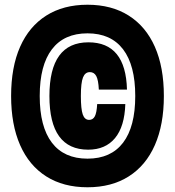

<svg xmlns="http://www.w3.org/2000/svg" viewBox="-20 -806 740 812"><path d="M350 -14Q248 -14 175.5 -60Q103 -106 65 -192.5Q27 -279 27 -400Q27 -522 65 -608Q103 -694 175.5 -740Q248 -786 350 -786Q452 -786 524.5 -740Q597 -694 635 -608Q673 -522 673 -400Q673 -279 635 -192.5Q597 -106 524.5 -60Q452 -14 350 -14ZM350 -135Q449 -135 500.5 -202.5Q552 -270 552 -400Q552 -530 500.5 -597.5Q449 -665 350 -665Q251 -665 199.5 -597.5Q148 -530 148 -400Q148 -270 199.5 -202.5Q251 -135 350 -135ZM510 -366Q507 -271 466.5 -222Q426 -173 353 -173Q189 -173 189 -400Q189 -627 354 -627Q512 -627 517 -427H398Q396 -468 387 -484.5Q378 -501 360 -501Q340 -501 331 -478.5Q322 -456 322 -400Q322 -345 330 -322Q338 -299 357 -299Q373 -299 381 -314Q389 -329 391 -366Z"/></svg>

Font: Martian Mono ExtraBold
Style: Regular
Weight: 800
Monospace: yes
Designer: Roman Shamin
Foundry: Evil Martians
Version: Version 1.000; ttfautohint (v1.8.4.7-5d5b)